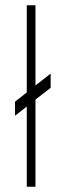

<svg xmlns="http://www.w3.org/2000/svg" viewBox="-20 -708 269 728"><path d="M81.5 0V-304L37 -269V-322.5L81.5 -357.5V-688H114.5V-384L172 -429V-375L114.5 -330.5V0Z"/></svg>

Font: League Spartan Thin
Style: Regular
Weight: 100
Foundry: The League of Moveable Type
Version: Version 2.002